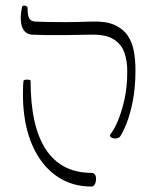

<svg xmlns="http://www.w3.org/2000/svg" viewBox="-20 -671 571 703"><path d="M419 -170Q415 -166 407.5 -164.5Q400 -163 393 -165Q386 -167 383.5 -171.5Q381 -176 386 -182Q397 -195 410.5 -226Q424 -257 435 -303.5Q446 -350 446 -411Q446 -447 435.5 -478Q425 -509 395.5 -527.5Q366 -546 308 -544Q254 -543 216.5 -542.5Q179 -542 151.5 -542.5Q124 -543 98 -544Q84 -545 74.5 -552.5Q65 -560 60.5 -573.5Q56 -587 56 -605.5Q56 -624 61 -646Q62 -650 67 -650.5Q72 -651 76.5 -648.5Q81 -646 81 -642Q81 -615 87 -604Q93 -593 109 -592Q131 -591 156.5 -590.5Q182 -590 219.5 -590Q257 -590 316 -592Q367 -594 398.5 -580Q430 -566 447 -541.5Q464 -517 470 -484Q476 -451 476 -414Q476 -350 466 -300Q456 -250 442.5 -217Q429 -184 419 -170ZM315 12Q257 12 211 -12Q165 -36 132 -80.5Q99 -125 81.5 -187Q64 -249 64 -326Q64 -348 64.5 -357Q65 -366 66 -375Q67 -378 73 -379Q79 -380 85.5 -379Q92 -378 92 -375Q92 -208 148.5 -123Q205 -38 316 -38Q322 -38 326.5 -33Q331 -28 331.5 -20.5Q332 -13 330.5 -5.5Q329 2 325 7Q321 12 315 12Z"/></svg>

Font: Noto Rashi Hebrew ExtraLight
Style: Regular
Weight: 250
Version: Version 1.006